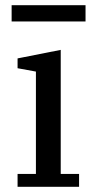

<svg xmlns="http://www.w3.org/2000/svg" viewBox="-20 -723 359 743"><path d="M48 -50H119V-446L48 -459V-497L215 -530V-50H286V0H48ZM25 -703H311V-640H25Z"/></svg>

Font: IBM Plex Serif Text
Style: Regular
Weight: 450
Designer: Mike Abbink, Paul van der Laan, Pieter van Rosmalen
Foundry: Bold Monday
Version: Version 3.001